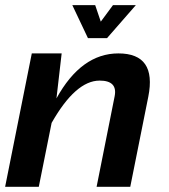

<svg xmlns="http://www.w3.org/2000/svg" viewBox="-28 -718 651 738"><path d="M-8.3 0 94.2 -512.7H209L189 -339.8Q284.2 -512.7 427.2 -512.7Q575.2 -512.7 542 -346.2L472.7 0H343.3L412.6 -347.7Q424.8 -408.2 355 -408.2Q262.7 -408.2 170.4 -245.6L121.1 0ZM250 -698.2H337.9L359.4 -634.8L406.2 -698.2H494.1L383.3 -571.3H310.1Z"/></svg>

Font: Sansation
Style: Bold Italic
Weight: 700
Designer: Bernd Montag
Version: Version 1.301